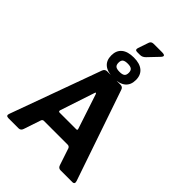

<svg xmlns="http://www.w3.org/2000/svg" viewBox="-285 -1124 1242 1242"><g transform="rotate(45 336.0 -502.5)"><path d="M404.7 -272 326.3 -509.3Q319.7 -525.7 315 -509.3L237 -273.7Q233.3 -260.3 246 -260.3H398.3Q409 -261 404.7 -272ZM194.7 -137.7 155.7 -21.3Q149 -0.7 128.7 -0.7H37Q10.7 -0.7 21 -26L246.7 -647Q254.3 -666.7 274.3 -666.7H396Q416.7 -666.7 422.7 -647L635.3 -26.7Q644.3 -0.7 620.7 -0.7H513.3Q493.7 -0.7 487 -21.3L448 -138.3Q442.7 -149.7 430 -150.7H210.7Q199 -150.7 194.7 -137.7ZM333.3 -665Q278 -665 248.8 -688.8Q219.7 -712.7 219.7 -758.7Q219.7 -804 248.8 -828.2Q278 -852.3 333.3 -852.3Q387.3 -852.3 416.3 -828.2Q445.3 -804 445.3 -758.7Q445.3 -712.7 416.3 -688.8Q387.3 -665 333.3 -665ZM333.3 -720.7Q357.7 -720.7 368.7 -729.2Q379.7 -737.7 379.7 -758.7Q379.7 -779 368.7 -787.7Q357.7 -796.3 333.3 -796.3Q307.3 -796.3 296.7 -787.7Q286 -779 286 -758.7Q286 -737.7 296.7 -729.2Q307.3 -720.7 333.3 -720.7ZM308 -913.3 333.3 -987.3Q339 -1005.3 362 -1005.3H438Q480 -1004.7 449.7 -975L387 -909.3Q370 -892 350.3 -892H322.3Q302 -892 308 -913.3Z"/></g></svg>

Font: Vivano Light
Style: Regular
Weight: 300
Designer: Joe Prince, Josias Burgherr
Version: Version 2.064;September 19, 2022;FontCreator 14.0.0.2877 64-